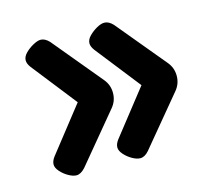

<svg xmlns="http://www.w3.org/2000/svg" viewBox="-71 -547 613 579"><g transform="rotate(-15 235.5 -257.5)"><path d="M300 -469Q314 -469 327 -455L454 -302Q470 -283 470 -258Q470 -233 454 -214L327 -61Q314 -46 300 -46Q289 -46 275 -54Q261 -62 251 -73.5Q241 -85 241 -95Q241 -106 250 -118L360 -258L250 -398Q241 -410 241 -420Q241 -432 252 -443Q263 -454 276.5 -461.5Q290 -469 300 -469ZM101 -469Q115 -469 128 -455L255 -302Q271 -283 271 -258Q271 -233 255 -214L128 -61Q114 -46 101 -46Q90 -46 76 -54Q62 -62 52 -73.5Q42 -85 42 -95Q42 -106 51 -118L161 -258L51 -398Q42 -410 42 -420Q42 -432 53 -443Q64 -454 78 -461.5Q92 -469 101 -469Z"/></g></svg>

Font: Asap VF Beta
Style: Regular
Weight: 400
Designer: Pablo Cosgaya
Foundry: Pablo Cosgaya
Version: Version 1.007